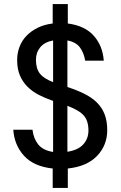

<svg xmlns="http://www.w3.org/2000/svg" viewBox="-20 -820 590 940"><path d="M238 5Q145 -5 97.5 -57.5Q50 -110 45 -185H139Q144 -142 167 -113Q190 -84 240 -76V-326Q202 -339 170 -355.5Q138 -372 114.5 -395.5Q91 -419 77.5 -450.5Q64 -482 64 -526Q64 -560 75.5 -590.5Q87 -621 109.5 -644.5Q132 -668 164.5 -684Q197 -700 238 -705V-800H312V-705Q396 -694 439.5 -644.5Q483 -595 488 -523H397Q391 -561 371.5 -587.5Q352 -614 310 -622V-394Q356 -379 392.5 -361Q429 -343 454 -318.5Q479 -294 492 -261Q505 -228 505 -183Q505 -109 455.5 -57Q406 -5 312 5V100H238ZM413 -181Q413 -228 390.5 -254Q368 -280 310 -302V-77Q362 -85 387.5 -113Q413 -141 413 -181ZM156 -527Q156 -484 175.5 -459.5Q195 -435 240 -418V-622Q198 -614 177 -588.5Q156 -563 156 -527Z"/></svg>

Font: Golos UI
Style: Regular
Weight: 400
Designer: A.Korolkova, Vitaly Kuzmin
Foundry: ParaType Ltd
Version: Version 2.000